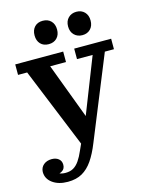

<svg xmlns="http://www.w3.org/2000/svg" viewBox="-133 -789 843 1079"><g transform="rotate(-15 289.0 -249.5)"><path d="M126 154Q153 154 172 143Q191 132 206.5 109.5Q222 87 236 54L291 -68L303 -88L444 -447H353V-508H568V-447H515L320 32Q297 90 270.5 128.5Q244 167 209.5 186.5Q175 206 126 206ZM273 68 63 -447H10V-508H289V-447H197L331 -90ZM70 59Q94 59 109.5 71.5Q125 84 125 106Q125 129 108.5 140Q92 151 66 152L65 121Q71 138 87.5 146Q104 154 126 154V206Q72 206 37.5 181Q3 156 3 116Q4 90 22.5 74.5Q41 59 70 59ZM418 -569Q389 -569 370.5 -587.5Q352 -606 352 -637Q352 -668 370.5 -686.5Q389 -705 418 -705Q447 -705 465 -686.5Q483 -668 483 -637Q483 -606 465 -587.5Q447 -569 418 -569ZM222 -569Q192 -569 174.5 -587.5Q157 -606 157 -637Q157 -668 174.5 -686.5Q192 -705 222 -705Q252 -705 270 -686.5Q288 -668 288 -637Q288 -606 270 -587.5Q252 -569 222 -569Z"/></g></svg>

Font: Montagu Slab Medium
Style: Regular
Weight: 500
Version: Version 1.000